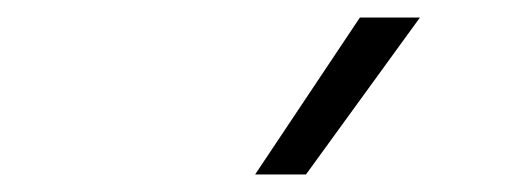

<svg xmlns="http://www.w3.org/2000/svg" viewBox="-20 -828 597 219"><path d="M271 -629 390.5 -808H459L329 -629Z"/></svg>

Font: Encode Sans SC SemiExpanded Light
Style: Regular
Weight: 300
Width: 6
Designer: Multiple Designers
Foundry: Impallari Type
Version: Version 3.002